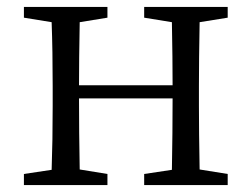

<svg xmlns="http://www.w3.org/2000/svg" viewBox="-20 -534 726 554"><path d="M49 0V-32L129 -44Q132 -127 132 -228V-286Q132 -388 129 -470L49 -483V-514H290V-483L210 -470Q208 -362 208 -288H478Q478 -364 476 -470L396 -483V-514H637V-483L556 -470Q554 -360 554 -286V-228Q554 -155 556 -45L637 -32V0H396V-32L476 -44Q478 -154 478 -250H208Q208 -153 210 -45L290 -32V0Z"/></svg>

Font: Cactus Classical Serif
Style: Regular
Weight: 400
Designer: Henry Chan (via Glyphwiki)、田海東、宇文滿月
Foundry: Moonlit Owen
Version: Version 1.000